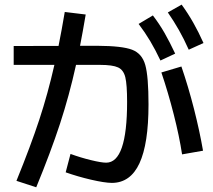

<svg xmlns="http://www.w3.org/2000/svg" viewBox="-20 -793 904 815"><path d="M210.9 -517.6H38.1V-597.7L228.5 -598.1Q242.2 -666.5 254.9 -742.2L343.8 -731.4Q331.1 -656.2 319.8 -598.6H394.5Q498 -598.1 540.5 -582Q583 -565.9 596.7 -517.1Q610.4 -468.3 610.4 -349.6Q610.4 -182.6 572 -99.9Q533.7 -17.1 455.1 -16.6Q422.9 -17.1 366.2 -30.3Q309.6 -43.5 258.8 -61.5L279.3 -139.6Q321.8 -124 366 -113.3Q410.2 -102.5 430.7 -102.5Q519.5 -102.5 519.5 -360.4Q519.5 -433.6 512 -464.8Q504.4 -496.1 481.2 -506.8Q458 -517.6 404.3 -517.6H302.7Q273.9 -387.2 234.6 -267.3Q195.3 -147.5 133.8 2L49.8 -25.4Q110.4 -174.3 146.7 -284.7Q183.1 -395 210.9 -517.6ZM665 -485.4 750 -510.7Q779.3 -425.3 803.5 -330.6Q827.6 -235.8 841.8 -153.3L752.9 -137.7Q741.2 -214.4 717.5 -307.4Q693.8 -400.4 665 -485.4ZM568.4 -691.4 628.9 -727.5Q656.2 -691.9 678.2 -653.6Q700.2 -615.2 723.6 -565.4L661.1 -536.1Q639.6 -581.5 617.7 -618.4Q595.7 -655.3 568.4 -691.4ZM692.4 -740.2 751 -773.4Q778.3 -735.8 800.5 -696.5Q822.8 -657.2 843.8 -610.4L781.2 -582Q760.7 -627.9 739.5 -665.3Q718.3 -702.6 692.4 -740.2Z"/></svg>

Font: Pretendard GOV Medium
Style: Regular
Weight: 500
Designer: Base glyphs from Inter by Rasmus Andersson; Hangeul glyphs from Noto Sans CJK(Source Han Sans) by Jang Soo-young and Kan
Foundry: Kil Hyung-jin
Version: Version 1.309